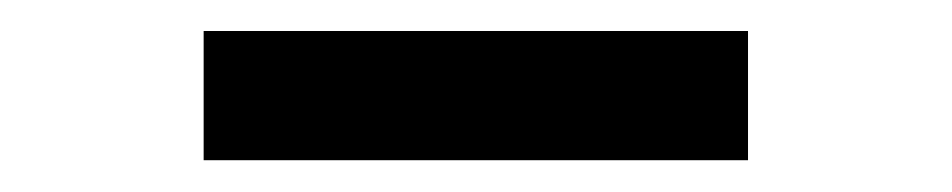

<svg xmlns="http://www.w3.org/2000/svg" viewBox="-20 -747 605 122"><path d="M455.3 -727.3V-645.2H109.4V-727.3Z"/></svg>

Font: Inter P
Style: Bold
Weight: 700
Designer: Rasmus Andersson
Foundry: rsms
Version: Version 3.018;git-588b23468